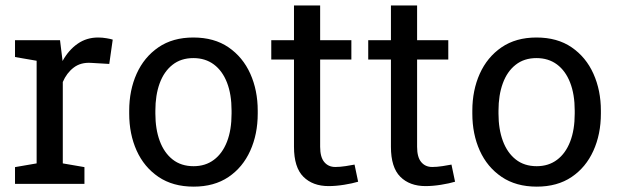

<svg xmlns="http://www.w3.org/2000/svg" viewBox="-20 -676 2268 706"><path d="M35.2 0V-61.5L114.7 -75.2V-452.6L35.2 -466.3V-528.3H200.7L209 -460.9L210 -451.7Q232.4 -492.2 265.4 -515.1Q298.3 -538.1 340.8 -538.1Q356 -538.1 371.8 -535.4Q387.7 -532.7 394.5 -530.3L381.8 -440.9L314.9 -444.8Q276.9 -447.3 251 -427.5Q225.1 -407.7 210.9 -374.5V-75.2L290.5 -61.5V0Z M691.9 10.3Q615.7 10.3 562.7 -25.6Q509.8 -61.5 482.4 -122.3Q455.1 -183.1 455.1 -258.3V-269Q455.1 -343.8 482.4 -404.8Q509.8 -465.8 562.5 -502Q615.2 -538.1 690.9 -538.1Q767.6 -538.1 820.3 -502Q873 -465.8 900.4 -404.8Q927.7 -343.8 927.7 -269V-258.3Q927.7 -182.6 900.1 -121.6Q872.6 -60.5 820.1 -25.1Q767.6 10.3 691.9 10.3ZM691.9 -64.9Q735.4 -64.9 766.6 -88.4Q797.9 -111.8 814.7 -155Q831.5 -198.2 831.5 -258.3V-269Q831.5 -329.1 814.7 -372.3Q797.9 -415.5 766.4 -439Q734.9 -462.4 690.9 -462.4Q645.5 -462.4 614.3 -437.7Q583 -413.1 567.1 -369.6Q551.3 -326.2 551.3 -269V-258.3Q551.3 -201.2 567.4 -157.7Q583.5 -114.3 614.7 -89.6Q646 -64.9 691.9 -64.9Z M1188.5 8.3Q1129.9 8.3 1095.5 -26.1Q1061 -60.5 1061 -136.2V-457H977.5V-528.3H1061V-655.8H1157.2V-528.3H1272V-457H1157.2V-136.2Q1157.2 -98.1 1172.4 -80.1Q1187.5 -62 1212.9 -62Q1230 -62 1251 -65.2Q1272 -68.4 1283.7 -70.8L1296.9 -7.8Q1275.9 -1.5 1245.4 3.4Q1214.8 8.3 1188.5 8.3Z M1544.9 8.3Q1486.3 8.3 1451.9 -26.1Q1417.5 -60.5 1417.5 -136.2V-457H1334V-528.3H1417.5V-655.8H1513.7V-528.3H1628.4V-457H1513.7V-136.2Q1513.7 -98.1 1528.8 -80.1Q1543.9 -62 1569.3 -62Q1586.4 -62 1607.4 -65.2Q1628.4 -68.4 1640.1 -70.8L1653.3 -7.8Q1632.3 -1.5 1601.8 3.4Q1571.3 8.3 1544.9 8.3Z M1953.6 10.3Q1877.4 10.3 1824.5 -25.6Q1771.5 -61.5 1744.1 -122.3Q1716.8 -183.1 1716.8 -258.3V-269Q1716.8 -343.8 1744.1 -404.8Q1771.5 -465.8 1824.2 -502Q1877 -538.1 1952.6 -538.1Q2029.3 -538.1 2082 -502Q2134.8 -465.8 2162.1 -404.8Q2189.5 -343.8 2189.5 -269V-258.3Q2189.5 -182.6 2161.9 -121.6Q2134.3 -60.5 2081.8 -25.1Q2029.3 10.3 1953.6 10.3ZM1953.6 -64.9Q1997.1 -64.9 2028.3 -88.4Q2059.6 -111.8 2076.4 -155Q2093.3 -198.2 2093.3 -258.3V-269Q2093.3 -329.1 2076.4 -372.3Q2059.6 -415.5 2028.1 -439Q1996.6 -462.4 1952.6 -462.4Q1907.2 -462.4 1876 -437.7Q1844.7 -413.1 1828.9 -369.6Q1813 -326.2 1813 -269V-258.3Q1813 -201.2 1829.1 -157.7Q1845.2 -114.3 1876.5 -89.6Q1907.7 -64.9 1953.6 -64.9Z"/></svg>

Font: Hanuman
Style: Regular
Weight: 400
Designer: Danh Hong
Foundry: Danh Hong
Version: Version 9.000